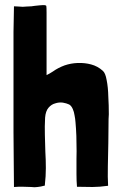

<svg xmlns="http://www.w3.org/2000/svg" viewBox="-20 -748 488 771"><path d="M167 -470.7Q167 -492.2 167 -521.5Q167 -549.8 167 -583Q167 -617.2 167 -646.5Q167 -675.8 167 -697.3Q167 -718.8 166 -723.6Q166 -726.6 158.2 -727.5Q155.3 -727.5 152.3 -727.5Q146.5 -727.5 139.6 -726.6Q129.9 -725.6 120.1 -724.6Q110.4 -722.7 106.4 -722.7Q93.8 -721.7 85.9 -721.7Q78.1 -720.7 71.3 -720.7Q64.5 -720.7 55.7 -721.7Q47.9 -721.7 36.1 -722.7Q35.2 -678.7 34.2 -619.1Q34.2 -559.6 34.2 -493.2Q34.2 -425.8 34.2 -355.5Q34.2 -285.2 34.2 -218.8Q35.2 -153.3 35.2 -95.7Q36.1 -38.1 36.1 2.9Q59.6 1 76.2 2Q91.8 2.9 105.5 2.9Q111.3 3.9 118.2 3.9Q124 3.9 130.9 2.9Q142.6 2 160.2 -2.9Q160.2 -3.9 160.2 -6.8Q164.1 -40 164.1 -73.2Q164.1 -106.4 162.1 -138.7Q161.1 -172.9 160.2 -206.1Q159.2 -240.2 161.1 -275.4Q163.1 -301.8 174.8 -315.4Q186.5 -329.1 202.1 -333Q216.8 -337.9 232.4 -335.9Q248 -333 255.9 -329.1Q256.8 -328.1 257.8 -328.1Q258.8 -328.1 259.8 -327.1Q267.6 -321.3 272.5 -309.6Q277.3 -298.8 279.3 -285.2Q282.2 -271.5 283.2 -256.8Q284.2 -242.2 285.2 -230.5Q287.1 -203.1 287.1 -171.9Q288.1 -140.6 287.1 -110.4Q287.1 -79.1 287.1 -49.8Q287.1 -21.5 289.1 2Q324.2 2 351.6 2.9Q378.9 2.9 414.1 -2Q412.1 -36.1 413.1 -81.1Q414.1 -126 415 -173.8Q416 -222.7 416 -270.5Q417 -279.3 417 -289.1Q417 -326.2 415 -358.4Q414.1 -398.4 408.2 -426.8Q403.3 -455.1 392.6 -463.9Q372.1 -482.4 345.7 -489.3Q320.3 -496.1 292 -495.1Q264.6 -494.1 239.3 -485.4Q212.9 -475.6 192.4 -460.9Q186.5 -457 179.7 -453.1Q171.9 -449.2 167 -446.3Q167 -450.2 167 -470.7Z"/></svg>

Font: Londrina Solid
Style: NNS
Weight: 400
Designer: Marcelo Magalhaes
Version: Version 1.002